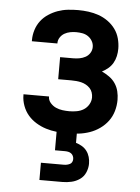

<svg xmlns="http://www.w3.org/2000/svg" viewBox="-53 -570 607 832"><g transform="rotate(5 250.0 -154.0)"><path d="M253 8Q229 8 205.5 5.5Q182 3 159.5 -4Q137 -11 116.5 -23.5Q96 -36 81 -53.5Q66 -71 57.5 -94Q49 -117 49 -140V-144H160V-143Q160 -128 170.5 -116Q181 -104 194.5 -98Q208 -92 223 -90Q238 -88 253 -88Q269 -88 285.5 -91Q302 -94 315.5 -102.5Q329 -111 337.5 -125.5Q346 -140 346 -156Q346 -167 342.5 -177.5Q339 -188 331.5 -196Q324 -204 314 -209.5Q304 -215 293.5 -217.5Q283 -220 272 -221Q261 -222 250 -222H193V-318H250Q264 -318 277.5 -320.5Q291 -323 303 -329.5Q315 -336 322.5 -348Q330 -360 330 -374Q330 -388 323 -400Q316 -412 305 -419.5Q294 -427 280.5 -429.5Q267 -432 253 -432Q240 -432 227 -429.5Q214 -427 202.5 -420.5Q191 -414 183.5 -402.5Q176 -391 176 -378V-376H65V-382Q65 -404 72 -426Q79 -448 92.5 -465.5Q106 -483 125 -495.5Q144 -508 165 -515.5Q186 -523 208.5 -525.5Q231 -528 253 -528Q276 -528 298.5 -525Q321 -522 342.5 -514.5Q364 -507 383 -493.5Q402 -480 415.5 -461.5Q429 -443 435 -420.5Q441 -398 441 -376Q441 -360 437.5 -344Q434 -328 426 -314Q418 -300 405.5 -289.5Q393 -279 379 -272Q396 -264 411.5 -253Q427 -242 437.5 -226.5Q448 -211 452.5 -192.5Q457 -174 457 -155Q457 -130 450 -106Q443 -82 428.5 -62.5Q414 -43 393.5 -28.5Q373 -14 350 -6Q327 2 302.5 5Q278 8 253 8ZM150 220V145H250Q257 145 263.5 143.5Q270 142 276 139Q282 136 285 130Q288 124 288 117Q288 110 285 103.5Q282 97 276.5 93Q271 89 264 87.5Q257 86 250 86H206V-88H294V46Q308 50 320.5 57.5Q333 65 341.5 76.5Q350 88 354 102Q358 116 358 131Q358 150 350 169Q342 188 325.5 199.5Q309 211 289.5 215.5Q270 220 250 220Z"/></g></svg>

Font: Iosevka Term
Style: Bold
Weight: 700
Monospace: yes
Designer: Belleve Invis
Foundry: Belleve Invis
Version: Version 30.0.1